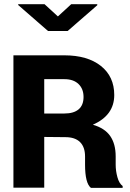

<svg xmlns="http://www.w3.org/2000/svg" viewBox="-20 -908 627 928"><path d="M193.8 -1H44.9V-640.6H291Q402.8 -640.6 467.5 -589.4Q532.2 -538.1 532.2 -448.7Q532.2 -350.6 428.7 -305.2Q486.3 -288.6 512.7 -250.5Q539.1 -212.4 539.1 -152.3V-112.3Q539.1 -82 547.4 -51.8Q555.7 -21.5 572.8 -8.8V0H419.4Q391.1 -22.5 391.1 -112.3V-151.4Q391.1 -197.3 366.9 -221.2Q342.8 -245.1 295.9 -245.1L193.8 -246.1ZM193.8 -525.4V-359.4H291.5Q336.4 -359.4 360.1 -379.6Q383.8 -399.9 383.8 -439.2Q383.8 -478.5 359.4 -502Q335 -525.4 291 -525.4ZM450.2 -887.7V-882.8L307.1 -758.3H211.9L67.9 -883.8V-887.7H195.3L259.8 -828.6L324.2 -887.7Z"/></svg>

Font: Yantramanav Black
Style: Regular
Weight: 900
Version: Version 1.001;PS 1.0;hotconv 1.0.72;makeotf.lib2.5.5900; ttf